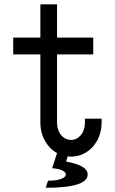

<svg xmlns="http://www.w3.org/2000/svg" viewBox="-20 -719 535 894"><path d="M245.6 -6.3Q227.5 -16.1 211.9 -32.2Q168 -80.6 168 -148.4V-465.8H41.5V-543.9H168V-698.7H245.6V-543.9H414.1V-465.8H245.6V-148.4Q245.6 -110.8 268.1 -85.9Q286.1 -67.4 310.5 -67.4Q335 -67.4 353 -85.9Q375.5 -110.8 375.5 -148.4V-166.5H453.1V-148.4Q453.1 -80.6 409.2 -32.2Q366.7 10.3 310.5 10.3Q302.7 10.3 295.4 9.3L287.6 33.2Q388.2 51.3 388.2 93.3Q388.2 155.3 192.9 155.3L203.6 122.1H212.9Q243.7 122.1 265.1 113.8Q286.6 105.5 286.6 93.3Q286.6 82 268.3 74Q250 65.9 222.7 64.5Z"/></svg>

Font: Turpis
Style: Regular
Weight: 400
Designer: GGBotNet
Foundry: f0n7
Version: 1.00